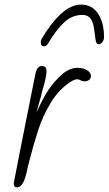

<svg xmlns="http://www.w3.org/2000/svg" viewBox="-20 -802 474 838"><path d="M40 -2 63 -121 105 -332Q133 -472 133 -472Q137 -494 144 -504Q151 -514 162 -514Q172 -514 177.5 -509Q183 -504 183 -491Q183 -468 169 -421Q162 -398 159 -382Q155 -368 150 -350.5Q145 -333 139 -310Q166 -371 190 -407.5Q214 -444 250 -477Q284 -506 318 -506Q343 -506 360 -495.5Q377 -485 377 -471Q377 -460 369 -453.5Q361 -447 349 -447Q340 -447 332 -451Q326 -456 316 -456Q303 -456 278 -438Q231 -404 198.5 -348.5Q166 -293 147.5 -236.5Q129 -180 108 -100L99 -63Q84 16 54 16Q40 16 40 -2ZM434 -640Q434 -628 427 -618.5Q420 -609 411 -609Q403 -609 399 -619Q396 -633 394 -652L391 -673Q384 -737 341 -737Q295 -737 260 -704.5Q225 -672 187 -608Q181 -600 171 -600Q158 -600 158 -617Q158 -625 161 -631Q202 -701 246 -741.5Q290 -782 335 -782Q381 -782 407.5 -743Q434 -704 434 -640Z"/></svg>

Font: Bad Script
Style: Regular
Weight: 400
Italic angle: -10°
Designer: Roman Shchyukin (Gaslight Type Foundry), Cyreal (Charset Expansion)
Foundry: Gaslight
Version: Version 2.000